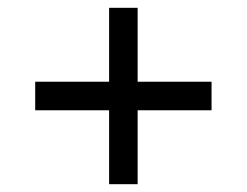

<svg xmlns="http://www.w3.org/2000/svg" viewBox="-20 -568 632 491"><path d="M259 -286H70V-359H259V-548H332V-359H521V-286H332V-97H259Z"/></svg>

Font: ukannada85
Style: Book
Weight: 400
Designer: Jelle Bosma - Monotype Design Team
Foundry: Monotype Imaging Inc.
Version: Version 2.003